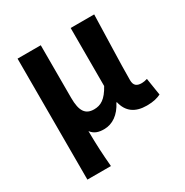

<svg xmlns="http://www.w3.org/2000/svg" viewBox="-173 -702 1010 1046"><g transform="rotate(-30 332.0 -179.5)"><path d="M79 201H227C220 120 217 66 216 -25C237 3 265 9 296 9C349 9 395 -23 426 -84H429C444 -19 488 14 562 14C605 14 630 6 651 -4L634 -112C622 -108 609 -106 599 -106C569 -106 551 -117 551 -152C551 -257 558 -423 561 -560H413V-195C378 -131 345 -112 303 -112C249 -112 225 -145 225 -229V-560H79Z"/></g></svg>

Font: Noto Sans Mono CJK JP Bold
Style: Regular
Weight: 700
Designer: Ryoko NISHIZUKA (kana & ideographs); Paul D. Hunt (Latin, Greek & Cyrillic); Wenlong ZHANG (bopomofo); Sandoll Communica
Foundry: Adobe Systems Incorporated
Version: Version 1.004;PS 1.004;hotconv 1.0.82;makeotf.lib2.5.63406